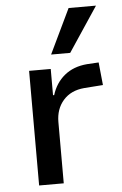

<svg xmlns="http://www.w3.org/2000/svg" viewBox="-54 -793 528 831"><g transform="rotate(-5 210.5 -377.0)"><path d="M82 0V-498H176V-384H181Q197 -436 236 -468Q275 -500 334 -505L385 -508L395 -409L313 -403Q255 -398 222 -360.5Q189 -323 189 -266V0ZM183 -560 276 -754H395L266 -560Z"/></g></svg>

Font: Nunito Sans 7pt SemiCondensed SemiBold
Style: Regular
Weight: 600
Width: 4
Designer: Vernon Adams
Foundry: Vernon Adams
Version: Version 3.101;gftools[0.9.27]